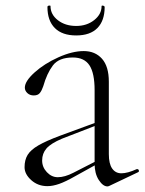

<svg xmlns="http://www.w3.org/2000/svg" viewBox="-20 -660 518 688"><path d="M365 8Q349 8 334 -15Q319 -38 319 -74V-337Q319 -398 300.5 -426Q282 -454 241 -454Q191 -454 169.5 -425.5Q148 -397 135 -351Q130 -336 123 -327Q116 -318 101 -318Q87 -318 78 -326.5Q69 -335 69 -346Q69 -369 104 -400.5Q139 -432 189 -454.5Q239 -477 280 -477Q321 -477 345.5 -449.5Q370 -422 370 -367V-108Q370 -73 382 -56Q394 -39 415 -39Q437 -39 470 -54H472Q476 -54 477.5 -49.5Q479 -45 475 -43L372 6Q368 8 365 8ZM68 -61Q68 -87 79 -105Q90 -123 117.5 -139Q145 -155 196 -174L324 -221L326 -211L202 -163Q162 -146 146.5 -128Q131 -110 131 -85Q131 -61 148 -43Q165 -25 187 -25Q212 -25 243 -41L333 -87L335 -76L250 -29Q215 -9 192 -1Q169 7 150 7Q116 7 92 -14.5Q68 -36 68 -61ZM161 -638Q161 -608 187.5 -587.5Q214 -567 253 -567Q291 -567 317.5 -588Q344 -609 344 -638Q344 -640 347 -640Q350 -640 352.5 -638.5Q355 -637 355 -635Q355 -586 329 -559.5Q303 -533 253 -533Q203 -533 176.5 -559.5Q150 -586 150 -635Q150 -639 155.5 -640Q161 -641 161 -638Z"/></svg>

Font: Cormorant Unicase Light
Style: Regular
Weight: 300
Designer: Christian Thalmann (Catharsis Fonts)
Foundry: Catharsis Fonts
Version: Version 4.000